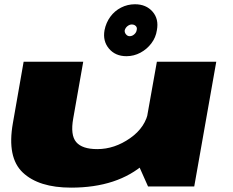

<svg xmlns="http://www.w3.org/2000/svg" viewBox="-20 -876 1095 902"><path d="M675.5 0H892.5L996 -586H717L630.5 -101ZM371 -586H91L40.5 -297.5Q12 -136.5 87 -65.5Q162 5.5 314 5.5Q533 5.5 661.2 -108.8Q789.5 -223 800 -283.5L678 -357.5Q665 -278.5 591.5 -227Q518 -175.5 437 -175.5Q366 -175.5 338 -208.5Q310 -241.5 324 -319.5ZM574 -612Q609 -612 639.8 -628.5Q670.5 -645 691.2 -672.5Q712 -700 717 -734Q727 -786.5 696.8 -821.2Q666.5 -856 614 -856Q579.5 -856 549 -840.5Q518.5 -825 498.2 -797.2Q478 -769.5 471 -734Q462 -683 492 -647.5Q522 -612 574 -612ZM589 -706Q579 -706 571.8 -714.8Q564.5 -723.5 566 -734Q569.5 -746 579.2 -753.5Q589 -761 599 -761Q611 -761 618.2 -753.5Q625.5 -746 622 -734Q620.5 -723.5 610.8 -714.8Q601 -706 589 -706Z"/></svg>

Font: Anybody ExtraExpanded Black
Style: Italic
Weight: 900
Width: 8
Italic angle: -10°
Version: Version 1.113;gftools[0.9.25]